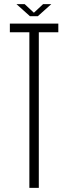

<svg xmlns="http://www.w3.org/2000/svg" viewBox="-20 -915 332 935"><path d="M123 0V-758H28V-800H264V-758H169V0ZM60 -895H100L145 -853L190 -895H230L164 -836H126Z"/></svg>

Font: Big Shoulders Display Light
Style: Regular
Weight: 300
Designer: Patric King
Foundry: XO Type Co
Version: Version 1.000; ttfautohint (v1.8.2)